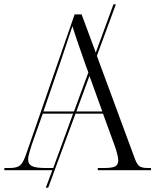

<svg xmlns="http://www.w3.org/2000/svg" viewBox="-22 -780 720 880"><path d="M-2 0V-10H23Q56 -10 70.5 -22.5Q85 -35 98 -74L320 -714H352L417 -539L498 -760H509L422 -524L593 -61Q604 -29 615.5 -19.5Q627 -10 654 -10H670V0H426V-10H456Q494 -10 507 -18Q520 -26 520 -45Q520 -57 514 -79Q508 -101 503 -114L450 -259H324L199 80H188L218 0ZM177 -269H317L383 -448L370 -483Q354 -529 337.5 -576.5Q321 -624 310 -660Q299 -626 284 -582Q269 -538 255 -496ZM447 -269 388 -432 328 -269ZM187 -10H222L313 -259H174L124 -118Q120 -105 113.5 -83.5Q107 -62 107 -49Q107 -28 124 -19Q141 -10 187 -10Z"/></svg>

Font: Noto Serif Display Light
Style: Regular
Weight: 300
Designer: Monotype Design Team
Foundry: Monotype Imaging Inc.
Version: Version 2.009